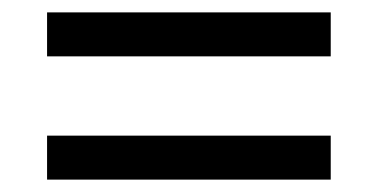

<svg xmlns="http://www.w3.org/2000/svg" viewBox="-20 -507 612 310"><path d="M56 -416V-487H514V-416ZM56 -217V-288H514V-217Z"/></svg>

Font: Go Noto Current
Style: Regular
Weight: 400
Designer: Monotype Design Team
Foundry: Monotype Imaging Inc.
Version: Version 2.007; ttfautohint (v1.8) -l 8 -r 50 -G 200 -x 14 -D